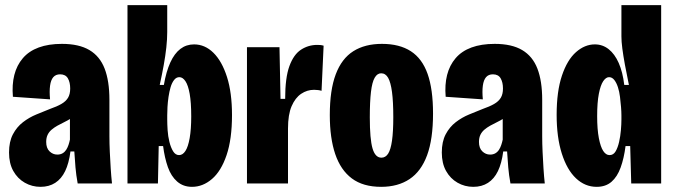

<svg xmlns="http://www.w3.org/2000/svg" viewBox="-20 -711 2618 744"><path d="M137 13Q104 13 76 -3Q48 -19 31.5 -48.5Q15 -78 15 -120Q15 -162 30 -190.5Q45 -219 69 -237.5Q93 -256 121 -267.5Q149 -279 174 -289Q200 -298 217.5 -308Q235 -318 243.5 -332Q252 -346 252 -368Q252 -392 243 -407.5Q234 -423 213 -423Q196 -423 186.5 -412Q177 -401 174 -379Q171 -357 174 -326L30 -336Q26 -383 35.5 -420.5Q45 -458 68.5 -485.5Q92 -513 130 -527Q168 -541 220 -541Q286 -541 326.5 -517Q367 -493 385.5 -445Q404 -397 404 -324V-183Q404 -155 405.5 -122.5Q407 -90 409 -58.5Q411 -27 414 0H281Q275 -33 272.5 -62Q270 -91 268 -124H253Q247 -78 232.5 -48Q218 -18 194 -2.5Q170 13 137 13ZM202 -112Q214 -112 222.5 -117Q231 -122 236.5 -130.5Q242 -139 245.5 -149.5Q249 -160 251 -170V-272H280Q269 -261 255.5 -252.5Q242 -244 228.5 -237.5Q215 -231 202.5 -224Q190 -217 180 -208.5Q170 -200 164.5 -188.5Q159 -177 159 -161Q159 -137 172 -124.5Q185 -112 202 -112Z M724 13Q690 13 666.5 -7.5Q643 -28 630.5 -63.5Q618 -99 612 -145H595L592 0H474V-259V-691H628V-587Q628 -559 624.5 -527Q621 -495 614.5 -459Q608 -423 599 -382H615Q624 -434 640 -469Q656 -504 679 -521.5Q702 -539 732 -539Q774 -539 807 -506.5Q840 -474 859.5 -413Q879 -352 879 -265Q879 -172 858 -110Q837 -48 801.5 -17.5Q766 13 724 13ZM674 -110Q688 -110 698.5 -126Q709 -142 715 -176Q721 -210 721 -260Q721 -314 715 -347.5Q709 -381 698.5 -396.5Q688 -412 675 -412Q663 -412 654.5 -401Q646 -390 641 -373Q636 -356 633 -335.5Q630 -315 629 -296.5Q628 -278 628 -264V-248Q628 -230 629.5 -206.5Q631 -183 636.5 -161Q642 -139 651 -124.5Q660 -110 674 -110Z M937 0V-291V-528H1063L1067 -328H1085Q1085 -410 1101.5 -455Q1118 -500 1146.5 -518.5Q1175 -537 1209 -537Q1216 -537 1221.5 -536.5Q1227 -536 1234 -534L1226 -359Q1221 -361 1212.5 -362Q1204 -363 1197 -363Q1170 -363 1147 -347.5Q1124 -332 1110 -299.5Q1096 -267 1096 -213V0Z M1457 13Q1387 13 1343.5 -19.5Q1300 -52 1279 -114Q1258 -176 1258 -265Q1258 -362 1281 -423Q1304 -484 1349 -512.5Q1394 -541 1460 -541Q1528 -541 1572 -512.5Q1616 -484 1637 -424.5Q1658 -365 1658 -271Q1658 -172 1635 -109.5Q1612 -47 1567 -17Q1522 13 1457 13ZM1458 -100Q1474 -100 1484 -115.5Q1494 -131 1499 -166Q1504 -201 1504 -257Q1504 -317 1499 -354.5Q1494 -392 1484 -409.5Q1474 -427 1457 -427Q1442 -427 1432 -410Q1422 -393 1417.5 -355Q1413 -317 1413 -256Q1413 -172 1423.5 -136Q1434 -100 1458 -100Z M1814 13Q1781 13 1753 -3Q1725 -19 1708.5 -48.5Q1692 -78 1692 -120Q1692 -162 1707 -190.5Q1722 -219 1746 -237.5Q1770 -256 1798 -267.5Q1826 -279 1851 -289Q1877 -298 1894.5 -308Q1912 -318 1920.5 -332Q1929 -346 1929 -368Q1929 -392 1920 -407.5Q1911 -423 1890 -423Q1873 -423 1863.5 -412Q1854 -401 1851 -379Q1848 -357 1851 -326L1707 -336Q1703 -383 1712.5 -420.5Q1722 -458 1745.5 -485.5Q1769 -513 1807 -527Q1845 -541 1897 -541Q1963 -541 2003.5 -517Q2044 -493 2062.5 -445Q2081 -397 2081 -324V-183Q2081 -155 2082.5 -122.5Q2084 -90 2086 -58.5Q2088 -27 2091 0H1958Q1952 -33 1949.5 -62Q1947 -91 1945 -124H1930Q1924 -78 1909.5 -48Q1895 -18 1871 -2.5Q1847 13 1814 13ZM1879 -112Q1891 -112 1899.5 -117Q1908 -122 1913.5 -130.5Q1919 -139 1922.5 -149.5Q1926 -160 1928 -170V-272H1957Q1946 -261 1932.5 -252.5Q1919 -244 1905.5 -237.5Q1892 -231 1879.5 -224Q1867 -217 1857 -208.5Q1847 -200 1841.5 -188.5Q1836 -177 1836 -161Q1836 -137 1849 -124.5Q1862 -112 1879 -112Z M2292 13Q2247 13 2212 -20Q2177 -53 2157 -116Q2137 -179 2137 -266Q2137 -357 2157.5 -418Q2178 -479 2212 -509Q2246 -539 2285 -539Q2315 -539 2338.5 -520.5Q2362 -502 2377.5 -467Q2393 -432 2399 -382H2417Q2408 -425 2401.5 -460.5Q2395 -496 2391.5 -523Q2388 -550 2388 -570V-691H2542V-257V0H2426L2422 -145H2404Q2398 -98 2385 -62Q2372 -26 2349.5 -6.5Q2327 13 2292 13ZM2342 -110Q2357 -110 2365.5 -124.5Q2374 -139 2379 -161Q2384 -183 2386 -206.5Q2388 -230 2388 -248V-264Q2388 -278 2386.5 -296.5Q2385 -315 2382.5 -335.5Q2380 -356 2374.5 -373Q2369 -390 2360.5 -401Q2352 -412 2340 -412Q2328 -412 2317.5 -396.5Q2307 -381 2300.5 -347.5Q2294 -314 2294 -261Q2294 -210 2300.5 -176Q2307 -142 2317.5 -126Q2328 -110 2342 -110Z"/></svg>

Font: Bricolage Grotesque 48pt Condensed ExtraBold
Style: Regular
Weight: 800
Width: 3
Designer: Mathieu Triay
Foundry: Atelier Triay
Version: Version 1.001;gftools[0.9.33.dev8+g029e19f]